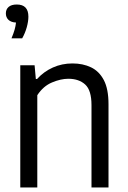

<svg xmlns="http://www.w3.org/2000/svg" viewBox="-20 -832 566 852"><path d="M70 0V-542.5H133.5L139 -481.5H144.5Q174.5 -514.5 214.8 -532.5Q255 -550.5 301.5 -550.5Q348 -550.5 384 -533.2Q420 -516 440.8 -476.5Q461.5 -437 461.5 -369.5V0H386V-365.5Q386 -431.5 358 -457Q330 -482.5 283 -482.5Q250 -482.5 211 -466.2Q172 -450 145.5 -409.5V0ZM31 -662Q40 -683.5 44.8 -700.2Q49.5 -717 51 -732Q29 -733 17.5 -744Q6 -755 6 -772.5Q6 -790.5 18.2 -801.2Q30.5 -812 54.5 -812Q106 -812 106 -758Q106 -737.5 98.8 -711.2Q91.5 -685 78.5 -662Z"/></svg>

Font: Encode Sans Semi Condensed
Style: Regular
Weight: 400
Width: 4
Designer: Multiple Designers
Foundry: Impallari Type
Version: Version 3.000; ttfautohint (v1.8.3) -l 8 -r 50 -G 200 -x 14 